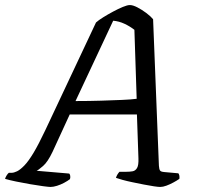

<svg xmlns="http://www.w3.org/2000/svg" viewBox="-52 -740 783 760"><path d="M148 0Q141 0 118.5 -3Q96 -6 67 -11Q38 -16 11.5 -21.5Q-15 -27 -32 -32Q-30 -39 -25.5 -46Q-21 -53 -17 -56H-6Q3 -56 15.5 -62Q28 -68 44.5 -85Q61 -102 81 -135.5Q101 -169 127 -224L328 -651Q338 -660 356.5 -671.5Q375 -683 395.5 -694Q416 -705 434 -712.5Q452 -720 462 -720Q474 -720 491.5 -711Q509 -702 526.5 -689Q544 -676 554 -664L577 -84Q578 -70 581.5 -65Q585 -60 598 -59L654 -54Q657 -50 658 -44.5Q659 -39 658 -32Q648 -25 634 -17.5Q620 -10 606.5 -5Q593 0 582 0Q575 0 557.5 -2.5Q540 -5 517.5 -9.5Q495 -14 473 -18.5Q451 -23 433 -28Q415 -33 407 -36Q409 -43 413 -49.5Q417 -56 421 -60H447Q462 -60 473 -62Q484 -64 490.5 -75Q497 -86 496 -113L490 -287H224L156 -139Q137 -99 118.5 -83Q100 -67 93 -64L222 -53Q225 -50 226 -44Q227 -38 225 -31Q216 -24 202 -16.5Q188 -9 173.5 -4.5Q159 0 148 0ZM247 -340Q302 -340 348.5 -341.5Q395 -343 431 -344.5Q467 -346 489 -349L480 -622Q462 -636 440.5 -646Q419 -656 396 -658Z"/></svg>

Font: Texturina Medium 12pt
Style: Italic
Weight: 400
Italic angle: -11°
Version: Version 1.002